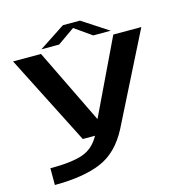

<svg xmlns="http://www.w3.org/2000/svg" viewBox="-133 -849 1168 1208"><g transform="rotate(-15 451.0 -245.0)"><path d="M320 0H563.5L858 -585H675.5L442.5 -98.5H441L204.5 -585H22.5ZM75.5 234Q261 234 376.8 185.8Q492.5 137.5 563.5 0L400 -0.5Q358.5 76 285.5 100.8Q212.5 125.5 75.5 125ZM214.5 -612.5H330L441.5 -690.5L552.5 -612.5H666.5L495.5 -724H384.5Z"/></g></svg>

Font: Anybody ExtraExpanded SemiBold
Style: Regular
Weight: 600
Width: 8
Version: Version 1.113;gftools[0.9.25]